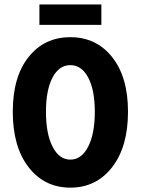

<svg xmlns="http://www.w3.org/2000/svg" viewBox="-20 -841 640 873"><path d="M159.2 -728V-820.8H440.9V-728ZM38.1 -333Q38.1 -491.7 109.9 -581.8Q181.6 -671.9 299.8 -671.9Q418 -671.9 490 -581.3Q562 -490.7 562 -333Q562 -173.3 489.7 -80.6Q417.5 12.2 299.8 12.2Q182.1 12.2 110.1 -80.6Q38.1 -173.3 38.1 -333ZM411.1 -333Q411.1 -431.6 381.1 -488.3Q351.1 -544.9 299.8 -544.9Q248.5 -544.9 218.8 -488.3Q189 -431.6 189 -333Q189 -232.9 219 -174.1Q249 -115.2 299.8 -115.2Q350.6 -115.2 380.9 -174.1Q411.1 -232.9 411.1 -333Z"/></svg>

Font: Office Code Pro D Bold
Style: Regular
Weight: 700
Designer: Nathan Rutzky & Paul D. Hunt
Foundry: Adobe Systems Incorporated
Version: Version 1.004;PS 001.004;hotconv 1.0.70;makeotf.lib2.5.58329